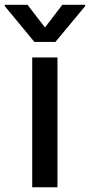

<svg xmlns="http://www.w3.org/2000/svg" viewBox="-64 -787 378 807"><path d="M71.4 0V-545.5H177.6V0ZM51.8 -766.7 125 -671.5 197.8 -766.7H294V-761.4L169 -610.8H80.6L-44 -761.4V-766.7Z"/></svg>

Font: InterMG Medium
Style: Regular
Weight: 500
Designer: Rasmus Andersson
Foundry: rsms
Version: Version 3.019;December 26, 2023;FontCreator 15.0.0.2955 64-b